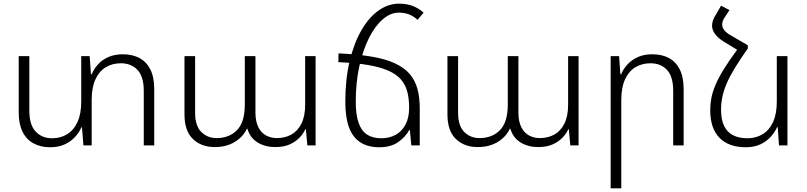

<svg xmlns="http://www.w3.org/2000/svg" viewBox="-20 -793 4402 1047"><path d="M650 -497Q702 -497 740.5 -476.5Q779 -456 800 -414Q821 -372 821 -307V0H764V-298Q764 -376 729.5 -412Q695 -448 639 -448Q593 -448 557 -426.5Q521 -405 500.5 -360.5Q480 -316 480 -249V0H435L427 -99H424Q412 -71 389 -46Q366 -21 332.5 -5.5Q299 10 253 10Q202 10 163 -11Q124 -32 103 -74.5Q82 -117 82 -180V-487H140V-189Q140 -112 174.5 -75.5Q209 -39 264 -39Q310 -39 346 -61Q382 -83 402.5 -127.5Q423 -172 423 -239V-487H469L476 -388H480Q492 -417 514.5 -442Q537 -467 571 -482Q605 -497 650 -497Z M1151 9Q1078 9 1032 -35Q986 -79 986 -169V-487H1044V-178Q1044 -107 1077.5 -73.5Q1111 -40 1161 -40Q1230 -40 1272.5 -83.5Q1315 -127 1315 -222V-487H1373V-178Q1373 -131 1388.5 -100Q1404 -69 1430.5 -54.5Q1457 -40 1490 -40Q1534 -40 1568.5 -59Q1603 -78 1623.5 -118.5Q1644 -159 1644 -222V-487H1701V0H1656L1648 -88H1645Q1634 -64 1613 -42Q1592 -20 1559.5 -5.5Q1527 9 1480 9Q1426 9 1385 -16Q1344 -41 1329 -91H1326Q1307 -48 1261 -19.5Q1215 9 1151 9Z M2269 -201V0H2223L2215 -84H2212Q2191 -46 2151 -18Q2111 10 2049 10Q1987 10 1945.5 -16.5Q1904 -43 1883.5 -97.5Q1863 -152 1863 -238Q1863 -362 1887 -461Q1911 -560 1952 -630Q1993 -700 2045.5 -736.5Q2098 -773 2155 -773Q2199 -773 2231 -760.5Q2263 -748 2290 -724L2257 -685Q2235 -705 2210.5 -714.5Q2186 -724 2155 -724Q2109 -724 2067 -687.5Q2025 -651 1992 -585.5Q1959 -520 1939.5 -431.5Q1920 -343 1920 -239Q1920 -167 1935.5 -123Q1951 -79 1982 -59Q2013 -39 2059 -39Q2103 -39 2137 -57.5Q2171 -76 2191 -113Q2211 -150 2211 -206Q2211 -255 2201 -293Q2191 -331 2166.5 -359.5Q2142 -388 2098 -407.5Q2054 -427 1987 -438.5Q1920 -450 1825 -454L1826 -502Q1932 -497 2008 -484Q2084 -471 2135 -447Q2186 -423 2215 -388.5Q2244 -354 2256.5 -307.5Q2269 -261 2269 -201Z M2585 9Q2512 9 2466 -35Q2420 -79 2420 -169V-487H2478V-178Q2478 -107 2511.5 -73.5Q2545 -40 2595 -40Q2664 -40 2706.5 -83.5Q2749 -127 2749 -222V-487H2807V-178Q2807 -131 2822.5 -100Q2838 -69 2864.5 -54.5Q2891 -40 2924 -40Q2968 -40 3002.5 -59Q3037 -78 3057.5 -118.5Q3078 -159 3078 -222V-487H3135V0H3090L3082 -88H3079Q3068 -64 3047 -42Q3026 -20 2993.5 -5.5Q2961 9 2914 9Q2860 9 2819 -16Q2778 -41 2763 -91H2760Q2741 -48 2695 -19.5Q2649 9 2585 9Z M3310 234V-487H3356L3363 -388H3367Q3379 -417 3402 -442Q3425 -467 3458.5 -482Q3492 -497 3537 -497Q3590 -497 3628 -476.5Q3666 -456 3687 -414Q3708 -372 3708 -307V0H3651V-298Q3651 -376 3617 -412Q3583 -448 3527 -448Q3481 -448 3445 -426.5Q3409 -405 3388.5 -360.5Q3368 -316 3368 -249V234Z M4002 -525 4058 -546V-529Q4015 -468 3986.5 -421Q3958 -374 3942 -336Q3926 -298 3919 -264Q3912 -230 3912 -195Q3912 -140 3929 -105.5Q3946 -71 3978.5 -55Q4011 -39 4056 -39Q4102 -39 4138.5 -61Q4175 -83 4195.5 -127.5Q4216 -172 4216 -239V-487H4274V0H4228L4221 -99H4217Q4205 -71 4182 -46Q4159 -21 4125.5 -5.5Q4092 10 4047 10Q3954 10 3903.5 -41.5Q3853 -93 3853 -192Q3853 -225 3859 -257.5Q3865 -290 3881 -328.5Q3897 -367 3926.5 -415Q3956 -463 4002 -525ZM4058 -546 4002 -520 3927 -566Q3896 -585 3879.5 -607Q3863 -629 3863 -653Q3863 -667 3868 -682Q3873 -697 3883 -712L3912 -762L3958 -738L3933 -700Q3925 -689 3921.5 -678.5Q3918 -668 3918 -659Q3918 -643 3929.5 -628.5Q3941 -614 3962 -602Z"/></svg>

Font: Noto Sans Armenian Light
Style: Regular
Weight: 300
Designer: Monotype Design Team
Foundry: Monotype Imaging Inc.
Version: Version 2.007